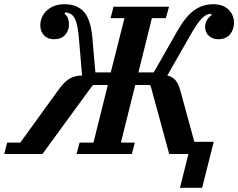

<svg xmlns="http://www.w3.org/2000/svg" viewBox="-67 -730 1129 910"><path d="M826 0H735L647 -323L642 -327H574L506 -54H572L558 0H296L310 -54H376L444 -327H376L370 -323L134 0H-47L-33 -54H29L210 -304Q239 -344 264 -358Q289 -372 322 -372L308 -537Q305 -577 300 -602.5Q295 -628 287 -643Q279 -658 268 -664Q257 -670 243 -672L239 -664Q251 -656 255.5 -642.5Q260 -629 260 -613Q260 -586 242 -565Q224 -544 188 -544Q159 -544 141.5 -562.5Q124 -581 124 -610Q124 -629 131.5 -647Q139 -665 153.5 -679Q168 -693 189.5 -701.5Q211 -710 239 -710Q300 -710 332.5 -672Q365 -634 372 -538L385 -387H458L523 -644H457L471 -698H734L719 -644H653L589 -387H662L771 -579Q813 -653 853.5 -681.5Q894 -710 943 -710Q990 -710 1016 -684.5Q1042 -659 1042 -622Q1042 -590 1023 -567Q1004 -544 967 -544Q941 -544 923 -560Q905 -576 905 -605Q905 -619 913.5 -634Q922 -649 936 -658L933 -665Q922 -664 912 -659.5Q902 -655 890 -643Q878 -631 864 -610.5Q850 -590 832 -558L726 -372Q749 -367 764 -350.5Q779 -334 789 -296L854 -58H946L891 160H786Z"/></svg>

Font: IBM Plex Serif SemiBold
Style: Italic
Weight: 600
Italic angle: -14°
Designer: Mike Abbink, Paul van der Laan, Pieter van Rosmalen
Foundry: Bold Monday
Version: Version 2.5